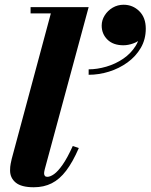

<svg xmlns="http://www.w3.org/2000/svg" viewBox="-20 -780 635 810"><path d="M122.5 10Q70 10 46.2 -9.8Q22.5 -29.5 22.5 -61Q22.5 -77 25 -89.2Q27.5 -101.5 29.5 -110L194.5 -723.5H109V-750H354L169 -66.5Q168 -62 167 -57.5Q166 -53 166 -49.5Q166 -34 179.5 -34Q192 -34 208.2 -45.5Q224.5 -57 244.2 -85.2Q264 -113.5 287 -164L312.5 -155.5Q287 -96.5 259.2 -60Q231.5 -23.5 198.2 -6.8Q165 10 122.5 10ZM354 -464.5V-487.5Q390 -487.5 428.5 -498.8Q467 -510 499.8 -532.2Q532.5 -554.5 552.5 -586.8Q572.5 -619 572 -661H594.5Q594.5 -636.5 579.2 -620.5Q564 -604.5 542.2 -596.8Q520.5 -589 500.5 -589Q457.5 -589 433.2 -613Q409 -637 409 -672Q409 -695 421.8 -715.2Q434.5 -735.5 455.5 -747.8Q476.5 -760 501.5 -760Q540 -760 567.5 -733Q595 -706 595 -659Q595 -614 574 -578Q553 -542 517.8 -516.5Q482.5 -491 440 -477.8Q397.5 -464.5 354 -464.5Z"/></svg>

Font: Bodoni Moda 9pt ExtraBold
Style: Italic
Weight: 800
Italic angle: -13°
Designer: Owen Earl
Foundry: indestructible type
Version: Version 2.004